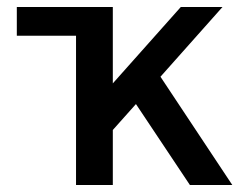

<svg xmlns="http://www.w3.org/2000/svg" viewBox="-20 -528 700 548"><path d="M302 -508V-290L496 -508H615L438 -309L643 0H522L368 -231L302 -157V0H197V-426H28V-508Z"/></svg>

Font: LT Superior Semi-bold
Style: Regular
Weight: 600
Designer: Daniel Lyons
Foundry: LyonsType
Version: Version 1.0